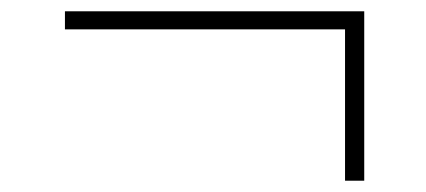

<svg xmlns="http://www.w3.org/2000/svg" viewBox="-20 -416 754 340"><path d="M591 -96V-364H95V-396H625V-96Z"/></svg>

Font: Encode Sans Expanded Thin
Style: Regular
Weight: 250
Width: 7
Designer: Multiple Designers
Foundry: Impallari Type
Version: Version 2.000